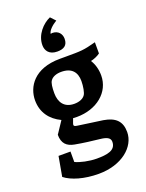

<svg xmlns="http://www.w3.org/2000/svg" viewBox="-181 -842 897 1178"><g transform="rotate(-20 267.0 -252.5)"><path d="M197 -610C197 -574 218 -542 271 -542C312 -542 339 -557 339 -601C339 -632 319 -660 279 -660C275 -660 273 -659 269 -657C269 -678 300 -706 329 -723L299 -755C250 -734 197 -678 197 -610ZM506 -517C424 -495 408 -495 310 -495H270C100 -495 39 -394 39 -307C39 -228 82 -171 150 -139L98 -61C98 -4 126 21 174 30C228 40 279 46 333 52C372 56 398 66 398 93C398 150 340 158 273 158C225 158 166 145 136 130V62H58L35 191C79 226 159 250 253 250C405 250 504 164 504 68C504 -1 469 -37 391 -50C334 -59 290 -63 228 -73C213 -75 208 -79 208 -86C208 -88 209 -93 210 -95L221 -125C232 -124 233 -124 246 -124C376 -124 473 -203 473 -313C473 -353 462 -390 444 -417C462 -420 491 -432 506 -444ZM347 -322C347 -289 340 -246 329 -233C317 -216 292 -205 259 -205C193 -205 165 -250 165 -308C165 -345 168 -375 179 -389C191 -406 216 -417 249 -417C318 -417 347 -379 347 -322Z"/></g></svg>

Font: Enriqueta
Style: Bold
Weight: 700
Designer: Viviana Monsalve, Gustavo Ibarra
Foundry: Viviana Monsalve, Gustavo Ibarra
Version: Version 1.002